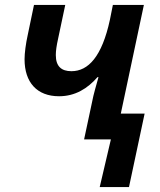

<svg xmlns="http://www.w3.org/2000/svg" viewBox="-20 -562 647 774"><path d="M382 192H500L563 -104H467L560 -542H435L423 -482C391 -334 336 -275 268 -275C228 -275 205 -294 205 -340C205 -357 208 -378 214 -405L243 -542H117L92 -422C84 -386 79 -348 79 -323C79 -230 129 -174 218 -174C283 -174 333 -205 373 -251H377C369 -221 357 -183 351 -150L319 0H427Z"/></svg>

Font: Noto Sans SemiBold
Style: Italic
Weight: 600
Italic angle: -12°
Designer: Monotype Design Team
Foundry: Monotype Imaging Inc.
Version: Version 2.013